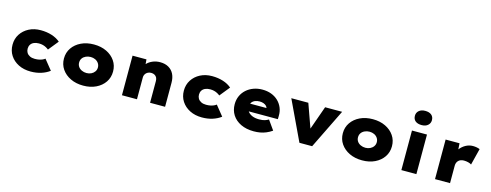

<svg xmlns="http://www.w3.org/2000/svg" viewBox="-24 -1662 6417 2507"><g transform="rotate(15 3184.0 -409.0)"><path d="M387 10Q294 10 222.5 -26Q151 -62 110.5 -124.5Q70 -187 70 -268Q70 -349 110.5 -411.5Q151 -474 220.5 -510Q290 -546 379 -546Q460 -546 528 -524.5Q596 -503 643 -462L533 -326Q517 -339 496.5 -350Q476 -361 452 -367Q428 -373 399 -373Q360 -373 331.5 -360Q303 -347 288.5 -323.5Q274 -300 274 -269Q274 -239 288 -215.5Q302 -192 330 -178Q358 -164 397 -164Q431 -164 456 -169.5Q481 -175 500.5 -183.5Q520 -192 533 -203L642 -68Q595 -32 530 -11Q465 10 387 10Z M1098 10Q1001 10 926 -26Q851 -62 808 -124.5Q765 -187 765 -268Q765 -349 808 -411.5Q851 -474 926 -510Q1001 -546 1098 -546Q1195 -546 1269.5 -510Q1344 -474 1386.5 -411.5Q1429 -349 1429 -268Q1429 -187 1386.5 -124.5Q1344 -62 1269.5 -26Q1195 10 1098 10ZM1098 -160Q1133 -160 1161.5 -174Q1190 -188 1207 -212.5Q1224 -237 1224 -268Q1224 -300 1207 -325Q1190 -350 1161.5 -363.5Q1133 -377 1098 -377Q1063 -377 1033 -363Q1003 -349 986.5 -325Q970 -301 970 -268Q970 -237 986.5 -212.5Q1003 -188 1033 -174Q1063 -160 1098 -160Z M1621 0V-535H1809L1819 -411L1772 -398Q1783 -439 1814 -472.5Q1845 -506 1891.5 -526Q1938 -546 1993 -546Q2060 -546 2107.5 -518.5Q2155 -491 2179.5 -441.5Q2204 -392 2204 -324V0H2001V-293Q2001 -321 1991 -340Q1981 -359 1961.5 -370Q1942 -381 1916 -381Q1893 -381 1876 -373.5Q1859 -366 1847.5 -354Q1836 -342 1830 -327Q1824 -312 1824 -297V0H1723Q1680 0 1654.5 0Q1629 0 1621 0Z M2703 10Q2610 10 2538.5 -26Q2467 -62 2426.5 -124.5Q2386 -187 2386 -268Q2386 -349 2426.5 -411.5Q2467 -474 2536.5 -510Q2606 -546 2695 -546Q2776 -546 2844 -524.5Q2912 -503 2959 -462L2849 -326Q2833 -339 2812.5 -350Q2792 -361 2768 -367Q2744 -373 2715 -373Q2676 -373 2647.5 -360Q2619 -347 2604.5 -323.5Q2590 -300 2590 -269Q2590 -239 2604 -215.5Q2618 -192 2646 -178Q2674 -164 2713 -164Q2747 -164 2772 -169.5Q2797 -175 2816.5 -183.5Q2836 -192 2849 -203L2958 -68Q2911 -32 2846 -11Q2781 10 2703 10Z M3404 10Q3302 10 3227.5 -26Q3153 -62 3113 -124.5Q3073 -187 3073 -268Q3073 -330 3096 -381Q3119 -432 3160.5 -469Q3202 -506 3257 -526Q3312 -546 3376 -546Q3441 -546 3495 -526Q3549 -506 3588.5 -468.5Q3628 -431 3649.5 -380Q3671 -329 3669 -268L3668 -225H3193L3170 -327H3507L3488 -301V-319Q3487 -338 3472.5 -353.5Q3458 -369 3434 -378Q3410 -387 3380 -387Q3345 -387 3317.5 -375.5Q3290 -364 3274 -341Q3258 -318 3258 -284Q3258 -248 3278.5 -220Q3299 -192 3337.5 -175.5Q3376 -159 3431 -159Q3478 -159 3507.5 -168.5Q3537 -178 3558 -191L3648 -64Q3609 -37 3569 -20.5Q3529 -4 3488.5 3Q3448 10 3404 10Z M4020 0 3767 -535H3997L4140 -135H4082L4224 -535H4454L4192 0Z M4868 10Q4771 10 4696 -26Q4621 -62 4578 -124.5Q4535 -187 4535 -268Q4535 -349 4578 -411.5Q4621 -474 4696 -510Q4771 -546 4868 -546Q4965 -546 5039.5 -510Q5114 -474 5156.5 -411.5Q5199 -349 5199 -268Q5199 -187 5156.5 -124.5Q5114 -62 5039.5 -26Q4965 10 4868 10ZM4868 -160Q4903 -160 4931.5 -174Q4960 -188 4977 -212.5Q4994 -237 4994 -268Q4994 -300 4977 -325Q4960 -350 4931.5 -363.5Q4903 -377 4868 -377Q4833 -377 4803 -363Q4773 -349 4756.5 -325Q4740 -301 4740 -268Q4740 -237 4756.5 -212.5Q4773 -188 4803 -174Q4833 -160 4868 -160Z M5398 0V-535H5601V0ZM5500 -636Q5446 -636 5415.5 -661Q5385 -686 5385 -732Q5385 -774 5416 -801Q5447 -828 5500 -828Q5554 -828 5584.5 -803Q5615 -778 5615 -732Q5615 -690 5584 -663Q5553 -636 5500 -636Z M5853 0V-535H6041L6053 -347L6000 -361Q6014 -413 6047 -455Q6080 -497 6125 -521.5Q6170 -546 6221 -546Q6247 -546 6271 -541.5Q6295 -537 6314 -529L6258 -306Q6244 -317 6215.5 -324.5Q6187 -332 6156 -332Q6131 -332 6112 -324.5Q6093 -317 6080.5 -303.5Q6068 -290 6062 -273Q6056 -256 6056 -236V0Z"/></g></svg>

Font: Lexend Exa Black
Style: Regular
Weight: 900
Designer: Bonnie Shaver-Troup, Thomas Jockin
Foundry: Lexend
Version: Version 1.007